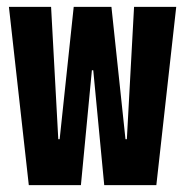

<svg xmlns="http://www.w3.org/2000/svg" viewBox="-20 -540 540 560"><path d="M64 0 6 -520H129L150 -134H154L195 -520H305L346 -134H350L371 -520H494L436 0H284L252 -335H248L216 0Z"/></svg>

Font: M PLUS Code Latin SemiBold
Style: Regular
Weight: 600
Designer: Coji Morishita
Foundry: UNDERFOREST DESIGN
Version: Version 1.002; ttfautohint (v1.8.3)